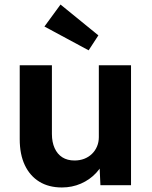

<svg xmlns="http://www.w3.org/2000/svg" viewBox="-20 -817 670 847"><path d="M67 -203V-529H209V-226Q209 -190 221 -163.5Q233 -137 255 -123Q277 -109 309 -109Q332 -109 351.5 -116.5Q371 -124 385.5 -138Q400 -152 408 -171Q416 -190 416 -212V-529H558V0H423L418 -109L444 -121Q432 -84 404 -54Q376 -24 337 -7Q298 10 253 10Q195 10 153.5 -15.5Q112 -41 89.5 -88.5Q67 -136 67 -203ZM371 -595 176 -700 247 -797 414 -661Z"/></svg>

Font: Mach SemiBold
Style: Regular
Weight: 600
Version: Version 1.002